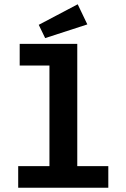

<svg xmlns="http://www.w3.org/2000/svg" viewBox="-20 -877 590 897"><path d="M65 0V-101H211V-571H72V-672H341V-101H486V0ZM191 -699 161 -761 343 -857 388 -763Z"/></svg>

Font: Inconsolata SemiExpanded ExtraBold
Style: Regular
Weight: 800
Width: 6
Monospace: yes
Designer: Raph Levien, Cyreal, Brenton Simpson
Foundry: Raph Levien, Cyreal, Google
Version: Version 3.001; ttfautohint (v1.8.2.53-6de2)